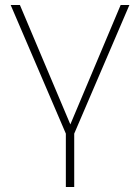

<svg xmlns="http://www.w3.org/2000/svg" viewBox="-20 -540 564 773"><path d="M245.1 212.9V-2L22.9 -520H60.1L263.2 -39.1L465.8 -520H501L278.8 -2V212.9Z"/></svg>

Font: Rawline ExtraLight
Style: Regular
Weight: 275
Designer: Matt McInerney, Pablo Impallari, Rodrigo Fuenzalida
Foundry: Matt McInerney, Pablo Impallari, Rodrigo Fuenzalida
Version: Version 4.020;PS 004.020;hotconv 1.0.88;makeotf.lib2.5.64775